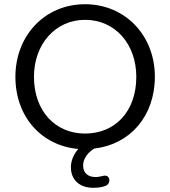

<svg xmlns="http://www.w3.org/2000/svg" viewBox="-20 -698 807 910"><path d="M383 -65C242 -65 141 -172 141 -334C141 -488 242 -604 383 -604C526 -604 626 -489 626 -334C626 -169 525 -65 383 -65ZM421 192C440 192 460 191 480 183C508 173 504 125 467 136C455 139 444 141 432 141C399 141 374 124 374 86C374 51 400 22 427 6C595 -13 714 -146 714 -335C714 -529 574 -678 383 -678C192 -678 53 -529 53 -334C53 -143 178 -7 351 8C329 33 316 64 316 95C316 154 357 192 421 192Z"/></svg>

Font: SN Pro Book
Style: Regular
Weight: 350
Designer: Tobias Whetton
Foundry: Supernotes
Version: Version 1.003;Glyphs 3.3 (3324)